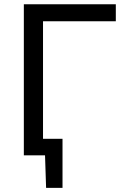

<svg xmlns="http://www.w3.org/2000/svg" viewBox="-20 -733 606 906"><path d="M92.5 0V-713H526.5V-632.5H183V-78H275V153.5H197.5L192.5 0Z"/></svg>

Font: Heraclito
Style: Regular
Weight: 400
Designer: Kostas Bartsokas (font) & Cristiano Sobral (main changes)
Foundry: Kostas Bartsokas (font) & Cristiano Sobral (main changes)
Version: Version 1.00;July 8, 2020;FontCreator 13.0.0.2655 64-bit